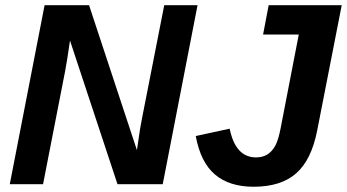

<svg xmlns="http://www.w3.org/2000/svg" viewBox="-20 -708 1333 738"><path d="M431.6 0 249 -552.2Q237.8 -473.1 230.5 -435.5L145.5 0H17.6L151.4 -688H322.3L506.3 -130.9L512.2 -170.9Q517.6 -211.4 526.4 -255.9L611.3 -688H739.3L605.5 0ZM954.6 9.8Q861.8 9.8 806.4 -37.1Q751 -84 732.4 -185.1L862.8 -213.4Q885.3 -103 963.9 -103Q990.2 -103 1008.3 -114.7Q1026.4 -126.5 1038.1 -147.9Q1049.8 -169.4 1058.6 -214.8L1128.4 -575.2H991.2L1012.7 -688H1293.5L1199.2 -206.5Q1177.2 -93.8 1118.7 -42Q1060.1 9.8 954.6 9.8Z"/></svg>

Font: Liberation Sans
Style: Bold Italic
Weight: 700
Italic angle: -12°
Designer: Steve Matteson
Foundry: Ascender Corporation
Version: Version 2.1.5